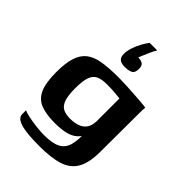

<svg xmlns="http://www.w3.org/2000/svg" viewBox="-217 -732 952 952"><g transform="rotate(45 258.5 -256.5)"><path d="M237 118Q202 118 171 116Q140 114 116 108.5Q92 103 78 92.5Q64 82 64 65Q64 60 64 51.5Q64 43 64 39Q76 45 102.5 50.5Q129 56 160 59.5Q191 63 215 63Q273 63 303 47Q333 31 343 -5.5Q353 -42 348 -100L365 -98Q354 -67 334.5 -49.5Q315 -32 284 -24.5Q253 -17 209 -17Q148 -17 110 -32Q72 -47 54 -86.5Q36 -126 36 -201Q36 -264 48.5 -303.5Q61 -343 88.5 -364.5Q116 -386 161.5 -393.5Q207 -401 275 -401Q297 -401 327 -399.5Q357 -398 387.5 -396Q418 -394 441.5 -392Q465 -390 473 -388Q472 -385 471.5 -373Q471 -361 471 -345.5Q471 -330 471 -315L470 -77Q470 0 446 42.5Q422 85 371 101.5Q320 118 237 118ZM248 -86Q276 -86 298.5 -93.5Q321 -101 335 -119Q349 -137 350 -171V-330Q342 -331 315.5 -333.5Q289 -336 258 -336Q221 -336 199.5 -326Q178 -316 168.5 -289Q159 -262 159 -211Q159 -160 168.5 -133Q178 -106 197.5 -96Q217 -86 248 -86ZM255 -459Q244 -459 233 -462.5Q222 -466 215.5 -475Q209 -484 209 -502Q209 -523 217 -547.5Q225 -572 237.5 -594.5Q250 -617 261 -631H314Q304 -614 297 -598.5Q290 -583 284.5 -569.5Q279 -556 272 -540Q275 -540 278 -540Q281 -540 284 -539Q296 -538 305.5 -530.5Q315 -523 315 -501Q315 -474 299.5 -466.5Q284 -459 255 -459Z"/></g></svg>

Font: Genos SemiBold
Style: Regular
Weight: 600
Designer: Robert E. Leuschke
Foundry: Robert E. Leuschke
Version: Version 1.010